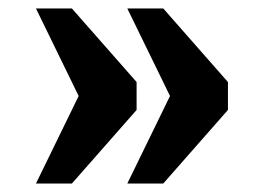

<svg xmlns="http://www.w3.org/2000/svg" viewBox="-20 -497 623 454"><path d="M281 -63 382 -270 281 -477H366L519 -303V-237L366 -63ZM65 -63 166 -270 65 -477H150L303 -303V-237L150 -63Z"/></svg>

Font: Noto Serif Black
Style: Regular
Weight: 900
Designer: Monotype Design Team
Foundry: Monotype Imaging Inc.
Version: Version 2.014; ttfautohint (v1.8.4.7-5d5b)